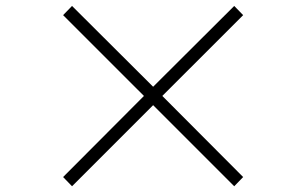

<svg xmlns="http://www.w3.org/2000/svg" viewBox="-20 -694 1040 652"><path d="M500 -336.9 224.6 -61.5 194.3 -92.8 468.8 -368.2 194.3 -642.6 224.6 -673.8 500 -399.4 775.4 -673.8 805.7 -642.6 531.2 -368.2 805.7 -92.8 775.4 -61.5Z"/></svg>

Font: GenYoMin JP Regular
Style: Regular
Weight: 400
Version: Version 1.001;PS 1;hotconv 16.6.51;makeotf.lib2.5.65220 DEVE